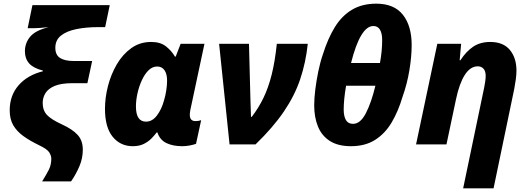

<svg xmlns="http://www.w3.org/2000/svg" viewBox="-20 -788 2889 1048"><path d="M210 202Q233 165 246.5 138.5Q260 112 260 78Q260 62 249 44Q238 26 194 5Q142 -20 106.5 -46Q71 -72 52 -105Q33 -138 33 -186Q33 -267 81.5 -322.5Q130 -378 214 -399V-403Q162 -416 139 -442Q116 -468 116 -508Q116 -553 144.5 -587.5Q173 -622 246 -640Q216 -637 198.5 -635.5Q181 -634 164 -634H131L157 -760H579L554 -640H518Q450 -640 396.5 -629Q343 -618 312.5 -593.5Q282 -569 282 -527Q282 -488 308 -471.5Q334 -455 383 -455H483L457 -334H377Q314 -334 278.5 -319Q243 -304 228 -279.5Q213 -255 213 -226Q213 -186 236 -161Q259 -136 318 -109Q375 -83 403.5 -52Q432 -21 432 29Q432 76 413.5 119.5Q395 163 368 202Z M705 10Q637 10 595 -41.5Q553 -93 553 -194Q553 -255 569.5 -319Q586 -383 618 -437.5Q650 -492 697 -525.5Q744 -559 805 -559Q856 -559 886.5 -534.5Q917 -510 935 -479H939L966 -549H1096L1019 -188Q1016 -172 1016 -161Q1016 -127 1047 -127Q1064 -127 1078 -132L1050 -3Q1037 2 1016 6Q995 10 975 10Q924 10 888.5 -7Q853 -24 839 -65H835Q824 -50 807 -32.5Q790 -15 765 -2.5Q740 10 705 10ZM777 -124Q811 -124 836.5 -157.5Q862 -191 875 -239Q883 -265 887.5 -294Q892 -323 892 -348Q892 -384 878 -404.5Q864 -425 838 -425Q812 -425 791 -404.5Q770 -384 754.5 -350.5Q739 -317 730.5 -279Q722 -241 722 -207Q722 -124 777 -124Z M1233 0 1176 -549H1339L1347 -242Q1348 -224 1348.5 -196.5Q1349 -169 1350 -150H1354Q1391 -198 1418 -253.5Q1445 -309 1463 -381Q1481 -453 1491 -549H1660Q1649 -446 1618.5 -355.5Q1588 -265 1529 -178.5Q1470 -92 1375 0Z M1695 -213Q1695 -251 1701 -299.5Q1707 -348 1717.5 -399Q1728 -450 1743 -493Q1770 -579 1808 -640.5Q1846 -702 1901.5 -735Q1957 -768 2034 -768Q2131 -768 2179 -707.5Q2227 -647 2227 -542Q2227 -479 2214.5 -404Q2202 -329 2177 -259Q2154 -181 2118 -120Q2082 -59 2027.5 -24.5Q1973 10 1896 10Q1825 10 1780.5 -18.5Q1736 -47 1715.5 -97.5Q1695 -148 1695 -213ZM1896 -444H2054Q2060 -478 2063 -508.5Q2066 -539 2066 -570Q2066 -606 2054 -626Q2042 -646 2018 -646Q1947 -646 1896 -444ZM1856 -190Q1856 -154 1868 -133Q1880 -112 1907 -112Q1947 -112 1977 -170Q2007 -228 2029 -320H1869Q1856 -244 1856 -190Z M2623 -311Q2626 -326 2628.5 -343Q2631 -360 2631 -374Q2631 -400 2619 -413Q2607 -426 2588 -426Q2547 -426 2517 -379Q2487 -332 2469 -246L2417 0H2251L2367 -549H2497L2489 -459H2493Q2524 -507 2562.5 -533Q2601 -559 2656 -559Q2727 -559 2763 -515.5Q2799 -472 2799 -403Q2799 -381 2795.5 -355Q2792 -329 2787 -303L2674 240H2508Z"/></svg>

Font: Noto Sans ExtraBold
Style: Italic
Weight: 800
Italic angle: -12°
Designer: Monotype Design Team
Foundry: Monotype Imaging Inc.
Version: Version 2.013; ttfautohint (v1.8.4.7-5d5b)